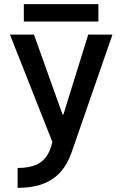

<svg xmlns="http://www.w3.org/2000/svg" viewBox="-20 -687 590 927"><path d="M65 124Q119 124 154.5 108.5Q190 93 210 59.5Q230 26 237 -28L243 24L28 -520H144L282 -134H286L406 -520H523L327 45Q307 104 272.5 143Q238 182 187 201Q136 220 65 220ZM95 -583V-667H455V-583Z"/></svg>

Font: M PLUS Code Latin SemiExpanded Medium
Style: Regular
Weight: 500
Width: 6
Designer: Coji Morishita
Foundry: UNDERFOREST DESIGN
Version: Version 1.002; ttfautohint (v1.8.3)